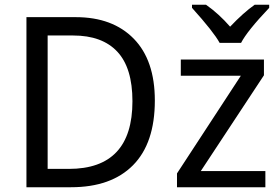

<svg xmlns="http://www.w3.org/2000/svg" viewBox="-20 -786 1170 806"><path d="M278 0H91V-714H298Q453 -714 541.5 -623.5Q630 -533 630 -364Q630 -185 538.5 -92.5Q447 0 278 0ZM287 -637H180V-77H269Q536 -77 536 -361Q536 -501 472.5 -569Q409 -637 287 -637ZM723 0V-58L991 -468H739V-536H1088V-470L823 -68H1094V0ZM1110 -753Q1017 -655 992 -606H902Q877 -652 786 -753V-766H845Q899 -728 946 -674Q1002 -733 1049 -766H1110Z"/></svg>

Font: Noto Sans Display
Style: Regular
Weight: 400
Designer: Monotype Design team
Foundry: Monotype Imaging Inc.
Version: Version 1.000